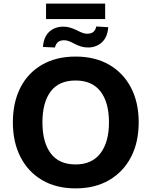

<svg xmlns="http://www.w3.org/2000/svg" viewBox="-20 -1028 835 1059"><path d="M51 -353Q51 -463 92.5 -544.5Q134 -626 212 -671Q290 -716 397 -716Q504 -716 582 -671Q660 -626 702.5 -544.5Q745 -463 745 -354Q745 -243 702.5 -161.5Q660 -80 582 -34.5Q504 11 397 11Q290 11 212.5 -34.5Q135 -80 93 -162Q51 -244 51 -353ZM214 -353Q214 -244 259.5 -182.5Q305 -121 397 -121Q487 -121 534 -182.5Q581 -244 581 -353Q581 -463 534.5 -523.5Q488 -584 397 -584Q305 -584 259.5 -523.5Q214 -463 214 -353ZM234 -923V-1008H560V-923ZM465 -766Q445 -766 425.5 -772Q406 -778 386 -789Q367 -799 355.5 -802.5Q344 -806 334 -806Q312 -806 300 -796Q288 -786 283 -766L217 -769Q221 -825 252 -853Q283 -881 330 -881Q347 -881 364 -876.5Q381 -872 406 -860Q425 -850 437.5 -846Q450 -842 460 -842Q483 -842 495 -852Q507 -862 511 -882L577 -878Q573 -823 542 -794.5Q511 -766 465 -766Z"/></svg>

Font: Mulish ExtraLight ExtraBold
Style: Regular
Weight: 800
Version: Version 3.603